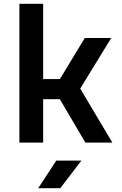

<svg xmlns="http://www.w3.org/2000/svg" viewBox="-20 -750 640 1010"><path d="M82 0V-730H207V-334H295L426 -550H565L402 -284L571 0H429L295 -228H207V0ZM181 240 276 95H408L297 240Z"/></svg>

Font: JetBrains Mono NL
Style: Bold
Weight: 700
Monospace: yes
Designer: Philipp Nurullin, Konstantin Bulenkov
Foundry: JetBrains
Version: Version 2.305; ttfautohint (v1.8.4.7-5d5b)